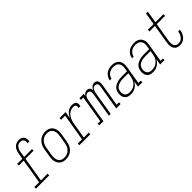

<svg xmlns="http://www.w3.org/2000/svg" viewBox="219 -1899 3062 3062"><g transform="rotate(-45 1750.0 -367.5)"><path d="M28 0V-37H137L206 -455H96V-491H212L229 -591Q232 -610 237.5 -629Q243 -648 252.5 -665.5Q262 -683 276 -698.5Q290 -714 307 -724Q324 -734 343.5 -738.5Q363 -743 382 -743Q407 -743 431 -735Q455 -727 469.5 -708Q484 -689 488 -664Q492 -639 488 -613Q488 -611 487.5 -609Q487 -607 487 -606H447Q447 -607 447.5 -608.5Q448 -610 448 -611Q451 -629 448.5 -647Q446 -665 436.5 -679Q427 -693 410.5 -699.5Q394 -706 376 -706Q362 -706 347.5 -702Q333 -698 320.5 -689Q308 -680 299 -667Q290 -654 284 -641Q278 -628 274.5 -614Q271 -600 268 -585L253 -491H430V-455H247L177 -37H328V0Z M698 8Q671 8 644.5 1.5Q618 -5 597.5 -20.5Q577 -36 564 -58.5Q551 -81 545 -107Q539 -133 540 -160.5Q541 -188 546 -215L567 -345Q571 -370 579 -395Q587 -420 601 -442.5Q615 -465 634.5 -484.5Q654 -504 677.5 -516Q701 -528 726 -534.5Q751 -541 777 -541Q804 -541 830 -533Q856 -525 877 -510Q898 -495 911 -472Q924 -449 930 -423.5Q936 -398 935 -370Q934 -342 929 -315L908 -185Q904 -160 896 -135Q888 -110 874.5 -87.5Q861 -65 841 -46Q821 -27 797.5 -14.5Q774 -2 748.5 3Q723 8 698 8ZM699 -29Q720 -29 741 -33Q762 -37 781 -48Q800 -59 815.5 -75.5Q831 -92 842 -110.5Q853 -129 859 -149.5Q865 -170 869 -191L890 -321Q894 -342 895 -364Q896 -386 892 -407Q888 -428 878.5 -446.5Q869 -465 853 -478Q837 -491 816.5 -496Q796 -501 774 -501Q753 -501 732.5 -496.5Q712 -492 693 -481Q674 -470 659 -454Q644 -438 633 -419Q622 -400 616 -380Q610 -360 607 -339L585 -209Q582 -188 581 -166Q580 -144 583.5 -123.5Q587 -103 596 -84.5Q605 -66 620.5 -53Q636 -40 657 -34.5Q678 -29 699 -29Z M1008 0V-37H1104L1180 -493H1089V-530H1226L1207 -412Q1218 -437 1234.5 -460.5Q1251 -484 1272.5 -502Q1294 -520 1320.5 -529Q1347 -538 1373 -538Q1388 -538 1403 -536.5Q1418 -535 1430.5 -529.5Q1443 -524 1451.5 -512.5Q1460 -501 1463 -487.5Q1466 -474 1464.5 -459Q1463 -444 1460 -429H1420Q1422 -443 1422.5 -457.5Q1423 -472 1416 -483.5Q1409 -495 1395 -498Q1381 -501 1367 -501Q1343 -501 1319 -493.5Q1295 -486 1275 -470.5Q1255 -455 1240 -434Q1225 -413 1214.5 -390Q1204 -367 1197.5 -343.5Q1191 -320 1188 -296L1145 -37H1254V0Z M1457 0V-37H1515L1590 -493H1538V-530H1637L1630 -486Q1636 -497 1645 -507Q1654 -517 1665 -524.5Q1676 -532 1688.5 -535Q1701 -538 1714 -538Q1728 -538 1741.5 -533Q1755 -528 1764.5 -518.5Q1774 -509 1778.5 -495.5Q1783 -482 1785 -468Q1791 -482 1800 -495Q1809 -508 1821.5 -518Q1834 -528 1849 -533Q1864 -538 1879 -538Q1893 -538 1906 -533.5Q1919 -529 1928.5 -519.5Q1938 -510 1943 -497Q1948 -484 1949.5 -470Q1951 -456 1950 -441.5Q1949 -427 1947 -413L1885 -37H1938V0H1838L1908 -420Q1910 -434 1910 -448.5Q1910 -463 1904 -475Q1898 -487 1886 -494Q1874 -501 1860 -501Q1849 -501 1838 -497.5Q1827 -494 1818.5 -486.5Q1810 -479 1803.5 -469Q1797 -459 1792.5 -448.5Q1788 -438 1785.5 -427.5Q1783 -417 1781 -406L1714 0H1674L1743 -420Q1745 -434 1745 -448.5Q1745 -463 1739 -475Q1733 -487 1721 -494Q1709 -501 1695 -501Q1684 -501 1673 -497.5Q1662 -494 1653.5 -486.5Q1645 -479 1638.5 -469Q1632 -459 1628 -448.5Q1624 -438 1621 -427.5Q1618 -417 1616 -406L1549 0Z M2165 8Q2143 8 2123 4Q2103 0 2086 -10Q2069 -20 2057 -36Q2045 -52 2039 -71Q2033 -90 2032.5 -111Q2032 -132 2035 -153Q2039 -176 2049.5 -199Q2060 -222 2078.5 -239.5Q2097 -257 2119.5 -268Q2142 -279 2166 -285.5Q2190 -292 2213.5 -294.5Q2237 -297 2260 -297H2378L2387 -349Q2390 -368 2390.5 -387.5Q2391 -407 2386 -425Q2381 -443 2371 -458Q2361 -473 2346 -483Q2331 -493 2312 -497Q2293 -501 2274 -501Q2249 -501 2223.5 -495.5Q2198 -490 2176 -474.5Q2154 -459 2139.5 -436.5Q2125 -414 2120 -388H2080Q2085 -410 2094 -430.5Q2103 -451 2117 -469Q2131 -487 2149.5 -501Q2168 -515 2189 -523Q2210 -531 2231.5 -534.5Q2253 -538 2274 -538Q2299 -538 2323.5 -533Q2348 -528 2368.5 -516Q2389 -504 2403 -484.5Q2417 -465 2424 -442Q2431 -419 2430.5 -393.5Q2430 -368 2426 -343L2375 -37H2428V0H2329L2346 -102Q2333 -77 2313.5 -55.5Q2294 -34 2269.5 -19.5Q2245 -5 2218 1.5Q2191 8 2165 8ZM2173 -29Q2195 -29 2217.5 -33Q2240 -37 2261 -47.5Q2282 -58 2300 -74.5Q2318 -91 2330.5 -110.5Q2343 -130 2350.5 -152Q2358 -174 2361 -196L2372 -260H2260Q2241 -260 2222.5 -258.5Q2204 -257 2184.5 -252.5Q2165 -248 2146.5 -240Q2128 -232 2112.5 -219Q2097 -206 2088 -188Q2079 -170 2076 -151Q2072 -127 2075 -103.5Q2078 -80 2091.5 -62Q2105 -44 2127 -36.5Q2149 -29 2173 -29Z M2665 8Q2643 8 2623 4Q2603 0 2586 -10Q2569 -20 2557 -36Q2545 -52 2539 -71Q2533 -90 2532.5 -111Q2532 -132 2535 -153Q2539 -176 2549.5 -199Q2560 -222 2578.5 -239.5Q2597 -257 2619.5 -268Q2642 -279 2666 -285.5Q2690 -292 2713.5 -294.5Q2737 -297 2760 -297H2878L2887 -349Q2890 -368 2890.5 -387.5Q2891 -407 2886 -425Q2881 -443 2871 -458Q2861 -473 2846 -483Q2831 -493 2812 -497Q2793 -501 2774 -501Q2749 -501 2723.5 -495.5Q2698 -490 2676 -474.5Q2654 -459 2639.5 -436.5Q2625 -414 2620 -388H2580Q2585 -410 2594 -430.5Q2603 -451 2617 -469Q2631 -487 2649.5 -501Q2668 -515 2689 -523Q2710 -531 2731.5 -534.5Q2753 -538 2774 -538Q2799 -538 2823.5 -533Q2848 -528 2868.5 -516Q2889 -504 2903 -484.5Q2917 -465 2924 -442Q2931 -419 2930.5 -393.5Q2930 -368 2926 -343L2875 -37H2928V0H2829L2846 -102Q2833 -77 2813.5 -55.5Q2794 -34 2769.5 -19.5Q2745 -5 2718 1.5Q2691 8 2665 8ZM2673 -29Q2695 -29 2717.5 -33Q2740 -37 2761 -47.5Q2782 -58 2800 -74.5Q2818 -91 2830.5 -110.5Q2843 -130 2850.5 -152Q2858 -174 2861 -196L2872 -260H2760Q2741 -260 2722.5 -258.5Q2704 -257 2684.5 -252.5Q2665 -248 2646.5 -240Q2628 -232 2612.5 -219Q2597 -206 2588 -188Q2579 -170 2576 -151Q2572 -127 2575 -103.5Q2578 -80 2591.5 -62Q2605 -44 2627 -36.5Q2649 -29 2673 -29Z M3269 8Q3246 8 3225 2Q3204 -4 3188 -18Q3172 -32 3163 -51.5Q3154 -71 3150.5 -93Q3147 -115 3148.5 -137.5Q3150 -160 3154 -183L3205 -493H3082V-530H3211L3245 -735H3286L3252 -530H3432V-493H3246L3193 -177Q3190 -160 3189 -142.5Q3188 -125 3190 -108.5Q3192 -92 3198 -77Q3204 -62 3215 -50.5Q3226 -39 3242 -34Q3258 -29 3275 -29Q3291 -29 3307.5 -33Q3324 -37 3338.5 -47Q3353 -57 3364 -70.5Q3375 -84 3383 -99Q3391 -114 3396 -130Q3401 -146 3404 -162Q3404 -164 3404 -166Q3404 -168 3405 -169H3445Q3444 -167 3444 -165Q3444 -163 3443 -161Q3440 -139 3433 -118.5Q3426 -98 3415 -78Q3404 -58 3388 -41.5Q3372 -25 3352.5 -13Q3333 -1 3311.5 3.5Q3290 8 3269 8Z"/></g></svg>

Font: Iosevka Slab XLtObl
Style: Regular
Weight: 200
Italic angle: -9°
Monospace: yes
Designer: Belleve Invis
Foundry: Belleve Invis
Version: Version 11.1.1; ttfautohint (v1.8.3)